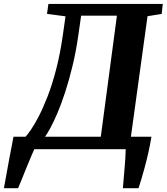

<svg xmlns="http://www.w3.org/2000/svg" viewBox="-83 -763 852 982"><path d="M-63 199.5Q-56 163 -49 122.8Q-42 82.5 -34.8 44.8Q-27.5 7 -22 -21.8Q-16.5 -50.5 -14 -63.5H47.5Q57.5 -74 75.5 -100Q93.5 -126 115.5 -168.5Q137.5 -211 160.8 -270.8Q184 -330.5 204.2 -408.5Q224.5 -486.5 238.5 -584L252 -679.5L157.5 -692L164.5 -743H749.5L744 -692L671.5 -680L586.5 -63.5H691.5Q684.5 -20.5 675.5 19Q666.5 58.5 657.2 92.8Q648 127 639.8 154Q631.5 181 625.5 199.5H545.5Q547 182 549.2 155.5Q551.5 129 554 99.5Q556.5 70 558.2 43.8Q560 17.5 560 0H92.5Q88.5 8 77.5 34Q66.5 60 53 93Q39.5 126 27.8 155.5Q16 185 9.5 199.5ZM147 -63.5H432.5L515 -683H332L317 -578.5Q305 -496 287.5 -424Q270 -352 250.2 -291.5Q230.5 -231 210.8 -184.8Q191 -138.5 174.2 -107.8Q157.5 -77 147 -63.5Z"/></svg>

Font: Merriweather 20pt ExtraBold
Style: Italic
Weight: 800
Italic angle: -7.8°
Version: Version 2.101